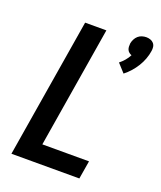

<svg xmlns="http://www.w3.org/2000/svg" viewBox="-142 -861 796 951"><g transform="rotate(20 256.0 -385.5)"><path d="M419 -563 379 -607Q393 -618 405 -632Q417 -646 425 -662Q418 -664 411.5 -669.5Q405 -675 402 -682Q399 -689 398.5 -697.5Q398 -706 399 -715Q401 -726 406.5 -737Q412 -748 421 -756Q430 -764 441.5 -767.5Q453 -771 464 -771Q475 -771 485.5 -767.5Q496 -764 503 -756Q510 -748 511.5 -737Q513 -726 511 -715Q508 -694 500 -672.5Q492 -651 480 -631.5Q468 -612 452.5 -594.5Q437 -577 419 -563ZM33 0 154 -735H266L161 -96H407L391 0Z"/></g></svg>

Font: Iosevka
Style: Bold Italic
Weight: 700
Italic angle: -9°
Monospace: yes
Designer: Belleve Invis
Foundry: Belleve Invis
Version: Version 32.5.0; ttfautohint (v1.8.4)